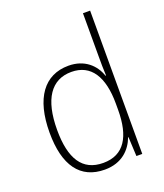

<svg xmlns="http://www.w3.org/2000/svg" viewBox="-141 -853 815 957"><g transform="rotate(-20 266.0 -375.0)"><path d="M250 10C341 10 391 -43 413 -102H415L420 0H451V-760H413V-530C413 -498 413 -464 415 -429H412C392 -489 340 -539 255 -539C127 -539 53 -440 53 -257C53 -83 120 10 250 10ZM254 -24C143 -24 93 -105 93 -257C93 -420 151 -505 258 -505C362 -505 413 -423 413 -281V-248C413 -107 365 -24 254 -24Z"/></g></svg>

Font: Noto Sans Myanmar UI SemiCondensed ExtraLight
Style: Regular
Weight: 200
Width: 4
Designer: Monotype Design Team
Foundry: Monotype Imaging Inc.
Version: Version 2.103